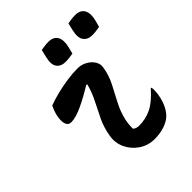

<svg xmlns="http://www.w3.org/2000/svg" viewBox="-212 -884 1024 1024"><g transform="rotate(-45 300.0 -372.0)"><path d="M99 -501Q133 -514 173.5 -524Q214 -534 256 -540Q298 -546 333 -546Q363 -546 387.5 -532.5Q412 -519 425.5 -498Q439 -477 435 -452Q427 -401 403.5 -355.5Q380 -310 356.5 -265.5Q333 -221 322 -172Q315 -137 316 -109Q330 -97 351 -97Q401 -97 444 -118Q487 -139 535 -194H541Q543 -181 542 -163.5Q541 -146 536 -123Q521 -61 487 -29Q468 -11 434.5 0.5Q401 12 359 12Q310 12 271 -14.5Q232 -41 213 -82.5Q194 -124 202 -170Q211 -224 232 -268Q253 -312 275.5 -355.5Q298 -399 311 -448L305 -451Q251 -417 197 -391.5Q143 -366 108 -366Q86 -366 78.5 -388.5Q71 -411 81 -454Q87 -476 99 -501ZM269 -750Q282 -752 295 -754Q308 -756 324 -756Q363 -756 377.5 -730Q392 -704 380 -657L371 -621Q358 -619 344 -617Q330 -615 314 -615Q280 -615 263.5 -637.5Q247 -660 259 -708ZM470 -750Q484 -752 496.5 -754Q509 -756 526 -756Q565 -756 579.5 -730Q594 -704 582 -657L572 -621Q559 -619 545.5 -617Q532 -615 516 -615Q482 -615 465.5 -637.5Q449 -660 460 -708Z"/></g></svg>

Font: Recursive Mn Csl St SmB
Style: Italic
Weight: 600
Italic angle: -15°
Monospace: yes
Version: Version 1.079;hotconv 1.0.112;makeotfexe 2.5.65598; ttfautoh